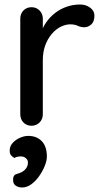

<svg xmlns="http://www.w3.org/2000/svg" viewBox="-20 -558 458 852"><path d="M120 0Q98 0 84 -14.5Q70 -29 70 -51V-475Q70 -497 84 -511.5Q98 -526 120 -526Q141 -526 155.5 -511.5Q170 -497 170 -475V-363L160 -406Q168 -434 184.5 -458Q201 -482 224 -500Q247 -518 275.5 -528Q304 -538 335 -538Q361 -538 380 -524Q399 -510 399 -489Q399 -462 385 -449.5Q371 -437 354 -437Q339 -437 325 -443.5Q311 -450 292 -450Q271 -450 249 -439Q227 -428 209 -406.5Q191 -385 180.5 -356Q170 -327 170 -291V-51Q170 -29 155.5 -14.5Q141 0 120 0ZM188 137Q188 155 178.5 178.5Q169 202 153.5 224Q138 246 118.5 260Q99 274 78 274Q62 274 50 266Q38 258 38 240Q38 219 51.5 215Q65 211 76 206Q89 199 96.5 188Q104 177 104 163Q104 152 95 144Q86 136 71 136Q65 136 57.5 137.5Q50 139 44 143Q35 138 29 131Q23 124 23 110Q23 91 36 76.5Q49 62 68.5 53.5Q88 45 105 45Q143 45 165.5 68.5Q188 92 188 137Z"/></svg>

Font: Quicksand SemiBold
Style: Regular
Weight: 600
Designer: Andrew Paglinawan
Foundry: Andrew Paglinawan
Version: Version 3.004